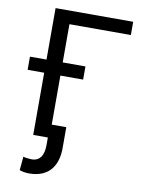

<svg xmlns="http://www.w3.org/2000/svg" viewBox="-99 -779 798 1060"><g transform="rotate(10 300.0 -249.0)"><path d="M560.1 -636.7V-710.9H125V0H215.8V-636.7ZM343.3 -348.6V-422.4H32.2V-348.6ZM297.4 -73.7H207V43.5Q207 64.9 202.9 81.5Q198.7 98.1 190.9 109.9Q182.1 121.6 169.4 127.9Q156.7 134.3 140.1 134.3Q133.3 134.3 117.2 132.6Q101.1 130.9 92.3 127.9L85.4 204.6Q99.6 209.5 112.5 211.4Q125.5 213.4 140.1 213.4Q181.6 213.4 213.1 199.7Q244.6 186 264.2 160.2Q280.3 139.2 288.8 109.6Q297.4 80.1 297.4 43.5Z"/></g></svg>

Font: RobotoMono Nerd Font
Style: Regular
Weight: 400
Monospace: yes
Designer: Google
Version: Version 3.000;Nerd Fonts 3.2.1